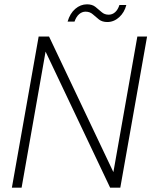

<svg xmlns="http://www.w3.org/2000/svg" viewBox="-20 -869 703 889"><path d="M35 0 159 -700H207L505 -72L616 -700H661L537 0H490L191 -630L80 0ZM293 -769Q304 -807 328.5 -828Q353 -849 383 -849Q407 -849 422 -837Q437 -825 450.5 -813Q464 -801 483 -801Q500 -801 513 -812.5Q526 -824 533 -846H565Q556 -811 531.5 -789Q507 -767 477 -767Q453 -767 438 -779Q423 -791 409.5 -803Q396 -815 376 -815Q360 -815 346.5 -803.5Q333 -792 325 -769Z"/></svg>

Font: DM Sans 10pt ExtraLight
Style: Italic
Weight: 250
Italic angle: -10°
Version: Version 4.004;gftools[0.9.30]